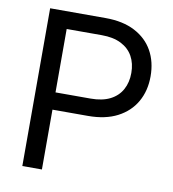

<svg xmlns="http://www.w3.org/2000/svg" viewBox="-82 -800 787 872"><g transform="rotate(10 312.0 -364.0)"><path d="M79.1 0V-727.5H335Q415 -727.5 470.2 -698.7Q525.4 -669.9 553.7 -619.4Q582 -568.8 582 -502Q582 -435.5 553 -384.5Q523.9 -333.5 468.5 -304.7Q413.1 -275.9 333 -275.9H136.2V-355.5H331.5Q385.3 -355.5 421.1 -373.8Q457 -392.1 475.1 -425.3Q493.2 -458.5 493.2 -502Q493.2 -545.9 475.1 -578.6Q457 -611.3 420.9 -629.6Q384.8 -647.9 331.1 -647.9H169.4V0Z"/></g></svg>

Font: Inter 24pt
Style: Regular
Weight: 400
Designer: Rasmus Andersson
Foundry: rsms
Version: Version 4.001;git-66647c0bb